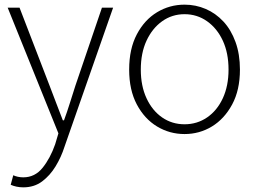

<svg xmlns="http://www.w3.org/2000/svg" viewBox="-20 -563 1108 825"><path d="M80 242Q65 242 51 239Q37 236 26 231L37 190Q45 194 56.5 196.5Q68 199 80 199Q130 199 163 158Q196 117 217 57L231 10L13 -530H64L193 -195Q206 -161 221 -121.5Q236 -82 250 -46H255Q268 -81 280.5 -121Q293 -161 304 -195L418 -530H466L257 68Q243 112 219 151.5Q195 191 161 216.5Q127 242 80 242Z M773 13Q709 13 655 -19.5Q601 -52 568 -114Q535 -176 535 -264Q535 -353 568 -415.5Q601 -478 655 -510.5Q709 -543 773 -543Q821 -543 864 -524.5Q907 -506 940 -470.5Q973 -435 992 -382.5Q1011 -330 1011 -264Q1011 -176 977.5 -114Q944 -52 890.5 -19.5Q837 13 773 13ZM773 -29Q827 -29 870 -58.5Q913 -88 937.5 -141Q962 -194 962 -264Q962 -335 937.5 -388Q913 -441 870 -471.5Q827 -502 773 -502Q719 -502 676.5 -471.5Q634 -441 609.5 -388Q585 -335 585 -264Q585 -194 609.5 -141Q634 -88 676.5 -58.5Q719 -29 773 -29Z"/></svg>

Font: Noto Sans SC ExtraLight
Style: Regular
Weight: 250
Designer: Ryoko NISHIZUKA 西塚涼子 (kana, bopomofo & ideographs); Paul D. Hunt (Latin, Greek & Cyrillic); Sandoll Communications 산돌커뮤니
Foundry: Adobe
Version: Version 2.004-H2;hotconv 1.0.118;makeotfexe 2.5.65603